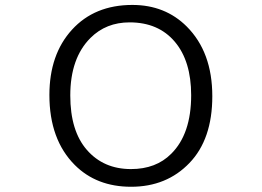

<svg xmlns="http://www.w3.org/2000/svg" viewBox="-20 -731 1040 763"><path d="M495.1 -642.1Q609.4 -642.1 674.6 -565.2Q739.7 -488.3 739.7 -352.5Q739.7 -198.7 660.6 -120.1Q600.1 -59.1 500.5 -59.1Q391.6 -59.1 325.2 -135.3Q259.3 -210.9 259.3 -351.6Q259.3 -500 339.4 -580.1Q401.4 -642.1 495.1 -642.1ZM505.9 -711.4Q356 -711.4 266.1 -613Q176.3 -514.6 176.3 -353.5Q176.3 -176.3 277.3 -75.2Q363.8 11.2 501 11.2Q642.1 11.2 732.9 -83.3Q823.7 -177.7 823.7 -348.6Q823.7 -523.9 722.2 -625.5Q636.2 -711.4 505.9 -711.4Z"/></svg>

Font: YuPearl-ExtraLight
Style: ExtraLight
Weight: 200
Designer: Max Yao
Foundry: Max-Everyday
Version: Version 1.011; ttfautohint (v1.8.3)